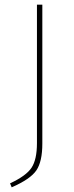

<svg xmlns="http://www.w3.org/2000/svg" viewBox="-20 -701 317 821"><path d="M161 -681V-87Q161 -10 135.5 27.5Q110 65 30 100L23 83Q92 51 115 16Q138 -19 138 -89V-681Z"/></svg>

Font: FiraGO Thin
Style: Regular
Weight: 100
Designer: bBox Type
Foundry: bBox Type GmbH
Version: Version 1.001;PS 001.001;hotconv 1.0.88;makeotf.lib2.5.64775